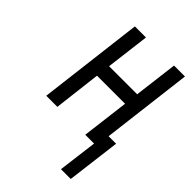

<svg xmlns="http://www.w3.org/2000/svg" viewBox="-200 -568 832 832"><g transform="rotate(45 216.5 -152.0)"><path d="M393 180 424 -67H378L429 -484H362L337 -283H165L190 -484H122L63 0H131L157 -217H329L302 0H356L333 180Z"/></g></svg>

Font: Gamestation Condensed
Style: Italic
Weight: 400
Width: 3
Designer: Jonas Hecksher
Foundry: Jonas Hecksher, Playtypeª, e-types AS
Version: Version 1.003